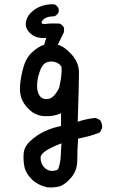

<svg xmlns="http://www.w3.org/2000/svg" viewBox="-20 -721 540 877"><path d="M197.3 134.8Q152.3 125 125 97.7Q97.7 70.3 91.8 42Q85.9 13.7 87.9 -18.6Q89.8 -50.8 119.1 -77.6Q148.4 -104.5 183.6 -121.1Q218.8 -137.7 258.8 -145.5V-204.1Q226.6 -188.5 184.6 -190.4Q142.6 -192.4 114.3 -219.7Q85.9 -247.1 77.1 -274.4Q68.4 -301.8 72.3 -338.9Q76.2 -376 87.9 -417Q99.6 -458 127.9 -483.4Q156.2 -508.8 181.6 -516.6L191.4 -547.9Q146.5 -543.9 121.1 -566.4Q95.7 -588.9 97.7 -614.7Q99.6 -640.6 119.1 -661.1Q138.7 -681.6 167 -692.4Q195.3 -703.1 228.5 -701.2Q242.2 -695.3 248 -681.6V-666Q242.2 -652.3 228.5 -646.5Q187.5 -646.5 174.3 -627.4Q161.1 -608.4 189 -611.8Q216.8 -615.2 252 -613.3Q266.6 -607.4 272.5 -593.8V-575.2L244.1 -516.6Q274.4 -508.8 307.6 -471.7Q340.8 -434.6 340.8 -388.7Q340.8 -342.8 335 -165Q376 -178.7 417 -182.6L436.5 -172.9Q448.2 -157.2 446.3 -135.7L436.5 -116.2Q413.1 -106.4 387.7 -99.6Q362.3 -92.8 336.9 -87.9Q333 -39.1 333 9.8Q333 58.6 303.7 91.8Q274.4 125 249.5 130.9Q224.6 136.7 197.3 134.8ZM246.1 50.8Q255.9 23.4 257.3 -6.8Q258.8 -37.1 260.7 -66.4Q167 -30.3 165.5 -3.4Q164.1 23.4 180.7 42Q197.3 60.5 218.8 59.6Q240.2 58.6 246.1 50.8ZM250 -319.3Q264.6 -381.8 260.7 -417Q250 -432.6 230 -438Q210 -443.4 190.9 -435.1Q171.9 -426.8 160.2 -390.6Q148.4 -354.5 149.4 -324.7Q150.4 -294.9 164.1 -279.8Q177.7 -264.6 202.6 -269.5Q227.5 -274.4 250 -319.3Z"/></svg>

Font: JasonHandwriting2
Style: Regular
Weight: 400
Version: Version 1.05.10